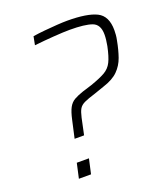

<svg xmlns="http://www.w3.org/2000/svg" viewBox="-130 -786 759 876"><g transform="rotate(-20 250.0 -348.0)"><path d="M146 -178 165 -263Q173 -300 183.5 -319.5Q194 -339 211.5 -349Q229 -359 256 -368L301 -382Q347 -398 371.5 -412Q396 -426 408.5 -451Q421 -476 431 -524Q437 -555 437 -579Q437 -628 402.5 -640.5Q368 -653 295 -653Q266 -653 217 -649.5Q168 -646 122 -641L130 -682Q155 -686 186.5 -689Q218 -692 248 -694Q278 -696 298 -696Q395 -696 440.5 -673.5Q486 -651 486 -582Q486 -571 485 -559Q484 -547 481 -533Q473 -490 461 -456Q449 -422 424 -397Q399 -372 352 -357L303 -340Q267 -329 249 -320.5Q231 -312 223 -298.5Q215 -285 209 -258L192 -178ZM102 0 118 -72H177L161 0Z"/></g></svg>

Font: Saira ExtraLight
Style: Italic
Weight: 200
Italic angle: -12°
Designer: Hector Gatti with collaboration of the Omnibus-Type team
Foundry: Omnibus-Type
Version: Version 1.100; ttfautohint (v1.8.3)